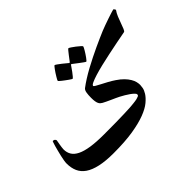

<svg xmlns="http://www.w3.org/2000/svg" viewBox="-111 -731 1027 1027"><g transform="rotate(-45 402.0 -218.0)"><path d="M803.7 -467.8Q793.5 -454.1 785.6 -434.8Q777.8 -415.5 771.5 -397.7Q765.1 -379.9 759.8 -366.9Q754.4 -354 749.5 -353Q718.3 -347.2 682.4 -340.1Q646.5 -333 610.8 -325.4Q575.2 -317.9 542.5 -310.1Q509.8 -302.2 484.6 -294.4Q459.5 -286.6 444.3 -279.5Q429.2 -272.5 429.2 -266.1Q429.2 -263.2 439.2 -257.3Q449.2 -251.5 464.8 -243.4Q480.5 -235.4 499.5 -225.1Q518.6 -214.8 536.6 -202.6Q559.1 -187.5 573.5 -172.6Q587.9 -157.7 596.4 -143.3Q605 -128.9 608.2 -116Q611.3 -103 611.3 -92.3Q611.3 -85.4 608.9 -71.3Q606.4 -57.1 595.5 -39.6Q584.5 -22 562 -3.2Q539.6 15.6 499.5 31Q459.5 46.4 399.2 56.2Q338.9 65.9 252.4 65.9Q192.4 65.9 150.9 56.6Q109.4 47.4 83.7 29.8Q58.1 12.2 46.6 -13.7Q35.2 -39.6 35.2 -72.8Q35.2 -81.5 37.4 -95Q39.6 -108.4 43.2 -123.8Q46.9 -139.2 50.8 -154.8Q54.7 -170.4 58.3 -182.9Q62 -195.3 64.7 -203.1Q67.4 -210.9 67.9 -210.9Q77.1 -210.9 81.5 -206.1Q85.9 -201.2 85.9 -198.7Q85.9 -196.8 84.5 -189.5Q83 -182.1 81.5 -172.9Q80.1 -163.6 78.6 -154.1Q77.1 -144.5 77.1 -138.2Q77.1 -114.3 88.1 -96.2Q99.1 -78.1 124 -65.9Q148.9 -53.7 189 -47.6Q229 -41.5 287.1 -41.5Q339.8 -41.5 377.7 -42Q415.5 -42.5 441.9 -43.5Q468.3 -44.4 485.4 -45.4Q502.4 -46.4 513.7 -47.9Q532.2 -49.8 542.5 -52.2Q552.7 -54.7 557.6 -57.1Q562.5 -59.6 563.5 -62.3Q564.5 -64.9 564.5 -67.4Q564.5 -72.3 557.1 -79.6Q549.8 -86.9 538.6 -95Q527.3 -103 514.2 -110.8Q501 -118.7 488.8 -125Q481.4 -128.9 469.5 -134.3Q457.5 -139.6 444.6 -145.5Q431.6 -151.4 419.7 -157Q407.7 -162.6 400.9 -166.5Q395.5 -169.4 390.9 -173.6Q386.2 -177.7 383.1 -184.6Q379.9 -191.4 378.2 -202.1Q376.5 -212.9 376.5 -229Q376.5 -251 379.2 -266.4Q381.8 -281.7 390.1 -288.6Q408.7 -302.7 432.6 -317.9Q456.5 -333 482.9 -347.4Q509.3 -361.8 536.9 -375.5Q564.5 -389.2 589.6 -400.9Q614.7 -412.6 636.5 -422.1Q658.2 -431.6 673.3 -438Q685.5 -442.9 705.3 -450.2Q725.1 -457.5 744.4 -463.9Q763.7 -470.2 778.3 -474.9Q793 -479.5 794.9 -479.5Q796.4 -479.5 800 -474.4Q803.7 -469.2 803.7 -467.8ZM478 -502.4Q481 -502.4 491.2 -495.6Q501.5 -488.8 512.7 -480.2Q523.9 -471.7 532.7 -463.6Q541.5 -455.6 541.5 -453.6Q541.5 -451.7 538.6 -445.8Q535.6 -439.9 531 -432.1Q526.4 -424.3 520.8 -415.8Q515.1 -407.2 510 -400.1Q504.9 -393.1 500.7 -388.4Q496.6 -383.8 495.1 -383.8Q493.2 -383.8 483.6 -390.6Q474.1 -397.5 462.9 -405.8L433.6 -428.2Q430.7 -431.2 427.2 -431.2Q425.8 -431.2 423.3 -426.8Q412.1 -411.1 403.3 -398.4Q395.5 -387.7 388.2 -379.2Q380.9 -370.6 378.4 -370.6Q377.4 -370.6 372.3 -373.8Q367.2 -377 359.9 -382.1Q352.5 -387.2 344.7 -393.1Q336.9 -398.9 330.1 -404.3Q323.2 -409.7 318.8 -413.8Q314.5 -418 314.5 -419.4Q314.5 -421.4 317.6 -427.2Q320.8 -433.1 325.7 -441.2Q330.6 -449.2 336.2 -458Q341.8 -466.8 347.2 -473.9Q352.5 -481 356.4 -485.8Q360.4 -490.7 361.3 -490.7Q364.7 -490.7 374.5 -483.6Q384.3 -476.6 395 -468.3Q407.7 -458.5 421.9 -446.3Q424.8 -442.9 427.2 -442.9Q428.7 -442.9 429.9 -443.8Q431.2 -444.8 433.6 -448.2Q444.8 -462.9 454.1 -475.1Q461.9 -485.4 469 -493.9Q476.1 -502.4 478 -502.4Z"/></g></svg>

Font: Scheherazade
Style: Bold
Weight: 700
Version: Version 2.100 (build 932/914)